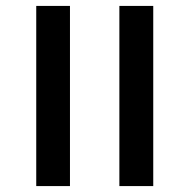

<svg xmlns="http://www.w3.org/2000/svg" viewBox="-20 -629 640 649"><path d="M383.5 -609H498V0H383.5ZM102.5 -609H216.5V0H102.5Z"/></svg>

Font: JuliaMono Medium
Style: Italic
Weight: 500
Italic angle: -9°
Monospace: yes
Designer: cormullion
Foundry: corm
Version: Version 0.054; ttfautohint (v1.8.4)